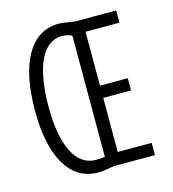

<svg xmlns="http://www.w3.org/2000/svg" viewBox="-107 -791 800 889"><g transform="rotate(-15 293.0 -346.5)"><path d="M253.9 9.8C290.5 9.8 318.8 0 341.8 0H528.8V-58.6H366.2V-317.9H499.5V-376.5H366.2V-634.8H528.8V-693.4H340.3C310.1 -693.4 288.6 -703.1 253.9 -703.1C121.6 -703.1 45.4 -571.3 45.4 -341.8C45.4 -118.2 121.6 9.8 253.9 9.8ZM258.8 -49.3C165 -49.3 110.8 -155.3 110.8 -341.8C110.8 -534.2 163.1 -644 253.9 -644C272 -644 289.1 -640.1 302.7 -633.3V-52.2C290 -50.3 274.4 -49.3 258.8 -49.3Z"/></g></svg>

Font: Cascadia Mono Light
Style: Regular
Weight: 300
Monospace: yes
Designer: Aaron Bell
Foundry: Saja Typeworks
Version: Version 2404.023